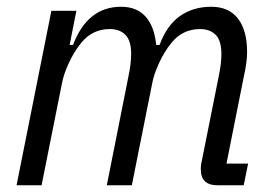

<svg xmlns="http://www.w3.org/2000/svg" viewBox="-20 -548 805 568"><path d="M29 0 132 -516H206L186 -415H196Q239 -528 338 -528Q385 -528 411 -498.5Q437 -469 442 -415H452Q474 -474 513 -501Q552 -528 605 -528Q657 -528 684 -493Q711 -458 711 -394Q711 -378 708.5 -360Q706 -342 701 -320L650 -64H714L701 0H623Q574 0 574 -47Q574 -55 575 -62Q576 -69 578 -77L627 -322Q635 -360 635 -388Q635 -428 618 -445Q601 -462 572 -462Q520 -462 487 -421Q466 -395 450.5 -361.5Q435 -328 430 -300L370 0H296L360 -322Q368 -360 368 -388Q368 -428 351 -445Q334 -462 305 -462Q253 -462 220 -421Q199 -395 183.5 -361.5Q168 -328 163 -300L103 0Z"/></svg>

Font: IBM Plex Sans Condensed
Style: Italic
Weight: 400
Width: 3
Italic angle: -11°
Designer: Mike Abbink, Paul van der Laan, Pieter van Rosmalen
Foundry: Bold Monday
Version: Version 1.3